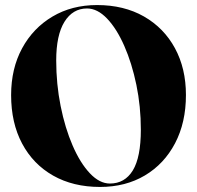

<svg xmlns="http://www.w3.org/2000/svg" viewBox="-20 -730 780 760"><path d="M364 -710Q470.5 -710 549.8 -664.8Q629 -619.5 672.5 -539.2Q716 -459 716 -354Q716 -245 673 -163Q630 -81 553.5 -35.5Q477 10 376 10Q269.5 10 190.2 -35Q111 -80 67.5 -161.8Q24 -243.5 24 -353.5Q24 -458.5 67.5 -538.8Q111 -619 187.8 -664.5Q264.5 -710 364 -710ZM537.5 -217Q537.5 -308.5 519.8 -394.2Q502 -480 472 -548.2Q442 -616.5 403.8 -656.5Q365.5 -696.5 324.5 -696.5Q268 -696.5 235.2 -643.8Q202.5 -591 202.5 -491Q202.5 -397.5 220 -310.2Q237.5 -223 267.5 -153.8Q297.5 -84.5 335.8 -44Q374 -3.5 415 -3.5Q474 -3.5 505.8 -55.5Q537.5 -107.5 537.5 -217Z"/></svg>

Font: Fraunces 144pt S000
Style: Bold
Weight: 700
Version: Version 1.000; ttfautohint (v1.8.3)